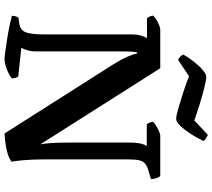

<svg xmlns="http://www.w3.org/2000/svg" viewBox="-66 -894 959 868"><g transform="rotate(90 414.0 -459.5)"><path d="M246 0Q237 0 211.5 -3.5Q186 -7 154.5 -12Q123 -17 94.5 -23Q66 -29 51 -33Q51 -52 60 -63L88 -67Q116 -72 125.5 -96Q135 -120 135 -178V-568Q135 -602 141.5 -621Q148 -640 153 -644H62Q58 -648 54.5 -655.5Q51 -663 50 -672Q56 -679 68.5 -686.5Q81 -694 93.5 -699Q106 -704 112 -704H288L632 -162Q628 -183 626 -213Q624 -243 624 -298V-564Q624 -599 629.5 -619Q635 -639 641 -643H541Q539 -647 535 -653.5Q531 -660 530 -671Q535 -677 548 -685Q561 -693 573.5 -698.5Q586 -704 592 -704H776Q781 -698 785 -686.5Q789 -675 789 -662L749 -650Q729 -644 718.5 -635Q708 -626 704 -608Q700 -590 700 -557V-185Q700 -130 703.5 -88Q707 -46 711 -32Q697 -21 673.5 -14Q650 -7 625.5 -4Q601 -1 583 0L269 -494Q246 -531 234.5 -559Q223 -587 221 -599H216Q215 -594 213.5 -579Q212 -564 212 -532V-143Q212 -121 206.5 -102.5Q201 -84 195 -76L326 -62Q328 -59 331 -50.5Q334 -42 334 -33Q317 -19 290 -9.5Q263 0 246 0ZM517 -776Q503 -776 470 -785.5Q437 -795 397 -808Q357 -821 324 -834L251 -785Q245 -786 237.5 -792.5Q230 -799 226 -808Q239 -831 257.5 -855Q276 -879 295 -895.5Q314 -912 327 -912Q341 -912 375 -903.5Q409 -895 449.5 -882.5Q490 -870 524 -858L589 -919Q608 -911 617 -900Q605 -873 586.5 -844.5Q568 -816 549.5 -796Q531 -776 517 -776Z"/></g></svg>

Font: Texturina SemiBold
Style: Regular
Weight: 600
Designer: Guillermo Torres Carreño
Foundry: Omnibus-Type
Version: Version 1.002; ttfautohint (v1.8.3)